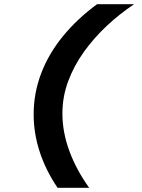

<svg xmlns="http://www.w3.org/2000/svg" viewBox="-20 -728 672 910"><path d="M252.9 162Q197.3 80.4 168.4 -7.8Q139.5 -96.1 139.5 -185.4Q139.5 -286.5 175 -379.9Q210.5 -473.4 278.1 -556.1Q345.7 -638.8 439.9 -708H615.6Q547.4 -662.7 486.4 -605.7Q425.4 -548.7 378 -482.7Q330.6 -416.6 303.2 -343.1Q275.8 -269.6 275.8 -189.6Q275.8 -102.3 308.5 -12.9Q341.2 76.4 402.6 162Z"/></svg>

Font: Atkinson Hyperlegible Mono ExtraLight
Style: Italic
Weight: 200
Italic angle: -12°
Monospace: yes
Designer: Elliott Scott, Megan Eiswerth, Linus Boman, Theodore Petrosky, Letters from Sweden
Foundry: Applied Design Works, Letters from Sweden
Version: Version 2.001